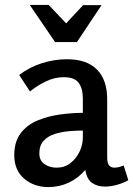

<svg xmlns="http://www.w3.org/2000/svg" viewBox="-20 -750 542 781"><path d="M253 -509Q333 -509 374.5 -467Q416 -425 416 -346V-109Q416 -85 424.5 -76.5Q433 -68 445 -68Q454 -68 464 -70.5Q474 -73 483 -77L502 -17Q483 -6 457 1.5Q431 9 407 9Q376 9 354.5 -6Q333 -21 327 -59Q298 -25 259.5 -7Q221 11 177 11Q118 11 78 -23.5Q38 -58 38 -119Q38 -174 64.5 -208.5Q91 -243 134 -260.5Q177 -278 225.5 -284.5Q274 -291 317 -291V-349Q317 -390 300 -413Q283 -436 239 -436Q203 -436 168 -419.5Q133 -403 102 -378L58 -445Q100 -477 150.5 -493Q201 -509 253 -509ZM317 -219Q293 -219 262.5 -216.5Q232 -214 204 -205.5Q176 -197 158 -178Q140 -159 140 -126Q140 -97 161 -82.5Q182 -68 210 -68Q243 -68 266.5 -86.5Q290 -105 303.5 -133Q317 -161 317 -191ZM249 -655 318 -729H393L293 -579H204L101 -730H178Z"/></svg>

Font: Rosario Light SemiBold
Style: Regular
Weight: 600
Version: Version 1.101; ttfautohint (v1.8.1.43-b0c9)